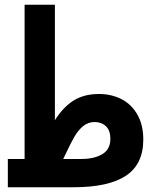

<svg xmlns="http://www.w3.org/2000/svg" viewBox="-20 -788 640 808"><path d="M13 -119H83.5V-768H211V-282Q245.5 -337 289.5 -364.8Q333.5 -392.5 397 -392.5Q448.5 -392.5 490.8 -371Q533 -349.5 558 -306Q583 -262.5 583 -200.5Q583 -97 510 -48.5Q437 0 289.5 0H13ZM444.5 -204Q444.5 -239 425.8 -256.8Q407 -274.5 378.5 -274.5Q351 -274.5 330.2 -257.5Q309.5 -240.5 294.2 -214.5Q279 -188.5 258 -143.5L246 -119H323Q376.5 -119 410.5 -139.2Q444.5 -159.5 444.5 -204Z"/></svg>

Font: JuliaMono ExtraBold
Style: Regular
Weight: 800
Monospace: yes
Designer: cormullion
Foundry: corm
Version: Version 0.055; ttfautohint (v1.8.4)